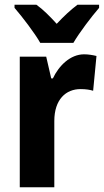

<svg xmlns="http://www.w3.org/2000/svg" viewBox="-20 -786 436 806"><path d="M149 -606H288C313 -649 364 -716 396 -753V-766H305C276 -744 250 -720 218 -686C188 -719 161 -746 133 -766H41V-753C73 -716 126 -647 149 -606ZM333 -558C275 -558 227 -510 202 -457H195L174 -548H63V0H208V-278C208 -369 257 -412 318 -412C341 -412 358 -409 371 -405L385 -551C369 -555 350 -558 333 -558Z"/></svg>

Font: Noto Sans Oriya Cond Bold
Style: Bold
Weight: 700
Width: 3
Designer: Amélie Bonet and Sol Matas
Foundry: Google LLC
Version: Version 2.006